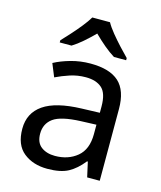

<svg xmlns="http://www.w3.org/2000/svg" viewBox="-115 -850 792 944"><g transform="rotate(15 280.5 -378.0)"><path d="M288 -545Q386 -545 433 -502Q480 -459 480 -365V0H416L399 -76H395Q360 -32 321 -11Q282 10 215 10Q142 10 94 -28.5Q46 -67 46 -149Q46 -229 109 -272.5Q172 -316 303 -320L394 -323V-355Q394 -422 365 -448Q336 -474 283 -474Q241 -474 203 -461.5Q165 -449 132 -433L105 -499Q140 -518 188 -531.5Q236 -545 288 -545ZM393 -262 314 -259Q214 -255 175.5 -227Q137 -199 137 -148Q137 -103 164.5 -82Q192 -61 235 -61Q302 -61 347.5 -98.5Q393 -136 393 -214ZM327 -766Q339 -744 361.5 -716.5Q384 -689 408.5 -662.5Q433 -636 452 -617V-606H390Q364 -622 336 -645.5Q308 -669 281 -696Q254 -669 227 -645.5Q200 -622 174 -606H114V-617Q132 -636 156 -662.5Q180 -689 202 -716.5Q224 -744 237 -766Z"/></g></svg>

Font: Noto Sans
Style: Regular
Weight: 400
Designer: Monotype Design Team
Foundry: Monotype Imaging Inc.
Version: Version 1.902